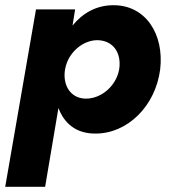

<svg xmlns="http://www.w3.org/2000/svg" viewBox="-32 -496 650 736"><path d="M141 220 192 -82C214 -24 258 16 333 16C456 17 564 -89 582 -230C598 -365 526 -477 402 -476C337 -476 284 -445 246 -398L256 -460H106L-12 220ZM425 -231C414 -167 356 -116 294 -118C239 -120 208 -168 217 -228L218 -233C230 -296 287 -343 343 -342C404 -340 434 -291 425 -231Z"/></svg>

Font: Jost*
Style: Bold Italic
Weight: 700
Italic angle: -10°
Version: Version 3.7